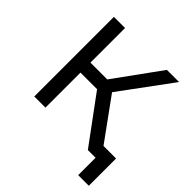

<svg xmlns="http://www.w3.org/2000/svg" viewBox="-219 -870 1194 1194"><g transform="rotate(45 377.5 -273.5)"><path d="M108.9 0V-700.2H207V-396H355L575.2 -700.2H682.1L432.1 -360.8L693.8 0H580.1L353 -308.1H207V0ZM580.1 0V-86.9H741.2V152.8H647.9V0Z"/></g></svg>

Font: Montserrat Medium
Style: Regular
Weight: 500
Designer: Julieta Ulanovsky
Foundry: Julieta Ulanovsky
Version: Version 7.200